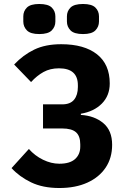

<svg xmlns="http://www.w3.org/2000/svg" viewBox="-20 -932 640 964"><path d="M278 12Q195 12 136 -16.5Q77 -45 38 -88L125 -184Q155 -150 196 -130Q237 -110 278 -110Q331 -110 357 -133.5Q383 -157 383 -196V-207Q383 -249 361.5 -268Q340 -287 292 -287H196V-408H292Q333 -408 352 -431.5Q371 -455 371 -495V-504Q371 -589 276 -589Q232 -589 198.5 -570.5Q165 -552 136 -520L51 -608Q96 -656 152 -683Q208 -710 287 -710Q403 -710 467 -659.5Q531 -609 531 -513Q531 -452 491.5 -412Q452 -372 386 -361V-355Q454 -351 498.5 -314Q543 -277 543 -205Q543 -139 510.5 -90.5Q478 -42 418.5 -15Q359 12 278 12ZM177 -761Q133 -761 115 -779.5Q97 -798 97 -824V-850Q97 -876 115 -894Q133 -912 177 -912Q222 -912 240 -894Q258 -876 258 -850V-824Q258 -798 240 -779.5Q222 -761 177 -761ZM397 -761Q352 -761 334 -779.5Q316 -798 316 -824V-850Q316 -876 334 -894Q352 -912 397 -912Q441 -912 459 -894Q477 -876 477 -850V-824Q477 -798 459 -779.5Q441 -761 397 -761Z"/></svg>

Font: Lilex Nerd Font
Style: Bold
Weight: 700
Designer: Mike Abbink, Paul van der Laan, Pieter van Rosmalen, Mikhael Khrustik
Foundry: Mikhael Khrustik
Version: Version 2.400; ttfautohint (v1.8.4.7-5d5b);Nerd Fonts 3.3.0